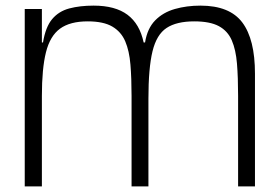

<svg xmlns="http://www.w3.org/2000/svg" viewBox="-20 -663 986 683"><path d="M68 0V-631H129V-512H133Q142 -567 165.5 -595Q189 -623 226.5 -633Q264 -643 313 -643Q390 -643 433.5 -610.5Q477 -578 491 -512H496Q504 -562 532 -590.5Q560 -619 602 -631Q644 -643 693 -643Q797 -643 842 -583Q887 -523 887 -401V0H827V-322Q827 -387 823 -436.5Q819 -486 804.5 -519.5Q790 -553 758.5 -570Q727 -587 671 -587Q608 -587 572.5 -563.5Q537 -540 522.5 -480.5Q508 -421 508 -312V0H448V-322Q448 -384 444 -433Q440 -482 425.5 -516Q411 -550 379.5 -568.5Q348 -587 292 -587Q229 -587 193.5 -561Q158 -535 143.5 -477Q129 -419 129 -322V0Z"/></svg>

Font: Matangi
Style: Regular
Weight: 400
Designer: Prashant Pant
Foundry: The Graphic Ant
Version: Version 3.002